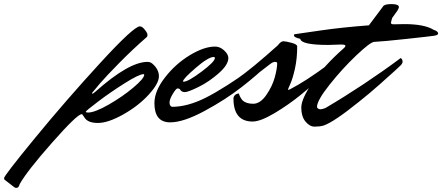

<svg xmlns="http://www.w3.org/2000/svg" viewBox="-323 -581 2165 940"><path d="M108 -30Q141 -30 208.5 -68.5Q276 -107 329.5 -152Q383 -197 383 -215Q383 -218 380 -218Q358 -218 287.5 -173.5Q217 -129 157 -83.5Q97 -38 97 -34Q97 -30 108 -30ZM362 -452Q373 -452 386 -435.5Q399 -419 399 -411Q399 -403 396 -400Q327 -340 262 -274Q197 -208 166 -172L136 -136Q128 -128 128 -125Q128 -122 130 -122Q132 -122 135 -125L144 -132Q308 -278 399 -278Q411 -278 421 -271Q455 -243 455 -207.5Q455 -172 404.5 -117Q354 -62 280 -20.5Q206 21 156.5 21Q107 21 91 -5L80 -21Q79 -22 77 -22Q55 -22 -68.5 118Q-192 258 -227 321Q-231 339 -243 339Q-249 339 -254 335L-299 300Q-303 298 -303 291Q-303 279 -151.5 94.5Q0 -90 166 -271Q332 -452 362 -452Z M723 -302Q697 -302 635 -248.5Q573 -195 573 -183Q573 -181 576 -181Q598 -181 663.5 -230Q729 -279 729 -297Q729 -302 723 -302ZM510 18Q433 18 433 -76Q433 -135 484.5 -201.5Q536 -268 606 -310.5Q676 -353 730 -353Q754 -353 774.5 -334Q795 -315 795 -297Q795 -264 748 -222.5Q701 -181 649.5 -155.5Q598 -130 581.5 -130Q565 -130 557 -145Q553 -148 546 -148Q539 -148 523 -121.5Q507 -95 507 -78.5Q507 -62 519 -58Q595 -58 684 -102.5Q773 -147 930 -259Q941 -267 963.5 -283Q986 -299 990 -302Q999 -295 999 -285Q999 -275 990 -267Q940 -217 860.5 -155Q781 -93 678 -37.5Q575 18 510 18Z M1034 -271Q1034 -278 1023.5 -278Q1013 -278 999 -267L868 -166Q854 -158 836 -158Q818 -158 818 -171Q818 -180 820.5 -183Q823 -186 835 -193Q909 -244 1037 -359Q1052 -379 1064 -379Q1076 -379 1104 -371.5Q1132 -364 1132 -354Q1132 -294 1121 -245Q1110 -196 1098.5 -170.5Q1087 -145 1087 -143Q1087 -141 1089 -141Q1091 -141 1097 -144Q1172 -182 1288 -268L1312 -286Q1321 -279 1321 -269Q1321 -259 1312 -251Q1310 -251 1260.5 -209Q1211 -167 1150.5 -117.5Q1090 -68 1021 -27Q952 14 914 14Q820 14 820 -99Q820 -108 827.5 -115.5Q835 -123 847 -123Q847 -118 852.5 -107.5Q858 -97 864 -90Q882 -73 916.5 -73Q951 -73 980.5 -115.5Q1010 -158 1022 -201.5Q1034 -245 1034 -271Z M1605 -462 1656 -463Q1755 -463 1800 -435Q1822 -428 1822 -417Q1822 -409 1802.5 -406Q1783 -403 1667.5 -390.5Q1552 -378 1509 -376Q1490 -375 1421.5 -310Q1353 -245 1291 -167Q1229 -89 1229 -58Q1229 -53 1234 -49.5Q1239 -46 1246.5 -46Q1254 -46 1270 -52Q1460 -164 1639 -297Q1648 -290 1648 -280Q1648 -270 1638 -260.5Q1628 -251 1608.5 -233Q1589 -215 1536 -168Q1483 -121 1436 -84Q1310 18 1260 34Q1242 39 1217.5 39Q1193 39 1172.5 14Q1152 -11 1152 -54Q1152 -97 1207.5 -178Q1263 -259 1359 -344Q1368 -351 1368 -357Q1368 -363 1347 -363L1284 -361Q1151 -361 1147 -391Q1116 -397 1116 -409Q1116 -413 1120 -413.5Q1124 -414 1127 -414.5Q1130 -415 1137 -416Q1144 -417 1247.5 -432Q1351 -447 1483 -457L1552 -549Q1558 -561 1594 -561Q1630 -561 1630 -546Q1630 -541 1622 -528L1597 -493Q1592 -477 1591 -469Q1591 -462 1605 -462Z"/></svg>

Font: Mr Dafoe
Style: Regular
Weight: 400
Designer: Alejandro Paul
Foundry: Alejandro Paul
Version: Version 1.000